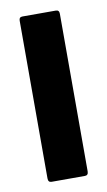

<svg xmlns="http://www.w3.org/2000/svg" viewBox="-65 -530 316 565"><g transform="rotate(-10 93.5 -247.0)"><path d="M43 0Q33 0 33 -12V-483Q33 -494 43 -494H143Q153 -494 153 -483V-12Q153 0 143 0Z"/></g></svg>

Font: Sofia Sans Extra Condensed ExtraBold
Style: Regular
Weight: 800
Designer: Botio Nikoltchev, Ani Petrova
Foundry: lettersoup
Version: Version 4.101; ttfautohint (v1.8.4.7-5d5b)